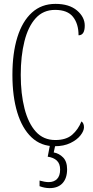

<svg xmlns="http://www.w3.org/2000/svg" viewBox="-20 -744 482 990"><path d="M262 10Q191 10 142.5 -36Q94 -82 69 -164.5Q44 -247 44 -358Q44 -470 69.5 -552Q95 -634 144.5 -679Q194 -724 266 -724Q337 -724 377 -690Q417 -656 417 -612Q417 -562 385 -562Q385 -621 356.5 -657Q328 -693 264 -693Q203 -693 164 -650Q125 -607 106 -531Q87 -455 87 -358Q87 -260 106.5 -184Q126 -108 165 -65Q204 -22 265 -22Q321 -22 352 -49Q383 -76 400 -118Q413 -109 413 -88Q413 -69 395 -46Q377 -23 343 -6.5Q309 10 262 10ZM236 226Q210 226 184 216V187Q212 195 231 195Q258 195 274 179Q290 163 290 130Q290 100 273 84Q256 68 226 64L240 -9H268L257 42Q285 47 305.5 68Q326 89 326 129Q326 175 302.5 200.5Q279 226 236 226Z"/></svg>

Font: Noto Serif Tamil ExtraCondensed ExtraLight
Style: Italic
Weight: 200
Width: 2
Italic angle: -12°
Designer: Indian Type Foundry, Tom Grace, and the Monotype Design Team
Foundry: Monotype Imaging Inc.
Version: Version 2.003; ttfautohint (v1.8.4.7-5d5b)